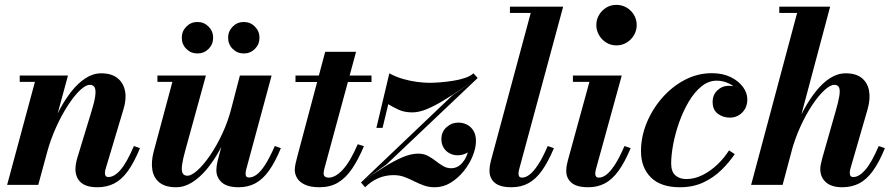

<svg xmlns="http://www.w3.org/2000/svg" viewBox="-20 -778 3760 808"><path d="M390 10Q342.5 10 320 -10.5Q297.5 -31 297.5 -67Q297.5 -77.5 300 -91Q302.5 -104.5 305.5 -114L365.5 -311Q377.5 -349.5 380.8 -374Q384 -398.5 378.5 -409.8Q373 -421 358 -421Q341 -421 317 -398.5Q293 -376 266.8 -336Q240.5 -296 216.8 -244Q193 -192 177 -133H159.5Q171 -177.5 189 -224.5Q207 -271.5 230.2 -315.2Q253.5 -359 281.2 -394Q309 -429 340.5 -449.2Q372 -469.5 406 -469.5Q448.5 -469.5 473.8 -449.8Q499 -430 506 -396Q513 -362 500 -319.5L425 -69Q423.5 -65 422.5 -59.5Q421.5 -54 421.5 -50Q421.5 -42 425 -37.5Q428.5 -33 436 -33Q461.5 -33 487.8 -63.8Q514 -94.5 543.5 -163.5L569 -154.5Q544.5 -94.5 518.2 -58.2Q492 -22 460.8 -6Q429.5 10 390 10ZM10 0 127 -433.5H63V-460H266L141 0Z M721 10Q676 10 651.2 -9.8Q626.5 -29.5 621 -63.8Q615.5 -98 627 -141L705.5 -433.5H642.5V-460H846.5L761 -149.5Q750 -110.5 746.5 -86Q743 -61.5 748.2 -50Q753.5 -38.5 769 -38.5Q785.5 -38.5 811 -61.2Q836.5 -84 864 -124Q891.5 -164 915.8 -216Q940 -268 955 -327H975Q964 -282.5 945.5 -235.2Q927 -188 903 -144.2Q879 -100.5 849.8 -65.5Q820.5 -30.5 788 -10.2Q755.5 10 721 10ZM984.5 10Q936 10 913.2 -10.5Q890.5 -31 890.5 -62Q890.5 -70 891.8 -79.8Q893 -89.5 895 -97.5L989.5 -460H1123L1016 -64.5Q1015 -60 1014.2 -55.2Q1013.5 -50.5 1013.5 -46.5Q1013.5 -31 1028 -31Q1043.5 -31 1060.2 -43.2Q1077 -55.5 1095.8 -84.5Q1114.5 -113.5 1136.5 -163.5L1162 -154.5Q1138 -96 1112 -59.8Q1086 -23.5 1055 -6.8Q1024 10 984.5 10ZM1006 -553Q978.5 -553 959.2 -572.2Q940 -591.5 940 -619.5Q940 -646.5 959.2 -666Q978.5 -685.5 1006 -685.5Q1033.5 -685.5 1052.8 -666Q1072 -646.5 1072 -619.5Q1072 -591.5 1052.8 -572.2Q1033.5 -553 1006 -553ZM811 -553Q783.5 -553 764.2 -572.2Q745 -591.5 745 -619.5Q745 -646.5 764.2 -666Q783.5 -685.5 811 -685.5Q838.5 -685.5 857.8 -666Q877 -646.5 877 -619.5Q877 -591.5 857.8 -572.2Q838.5 -553 811 -553Z M1325 10Q1286.5 10 1263.5 -0.8Q1240.5 -11.5 1230.5 -28.2Q1220.5 -45 1220.5 -63.5Q1220.5 -75 1224.2 -91.2Q1228 -107.5 1232 -122.5L1348.5 -560H1478.5L1346.5 -73.5Q1345 -68 1343.5 -61.5Q1342 -55 1342 -48Q1342 -30.5 1364 -30.5Q1376.5 -30.5 1391 -38.2Q1405.5 -46 1421.2 -62.5Q1437 -79 1453 -106Q1469 -133 1485.5 -171L1511.5 -163Q1487.5 -105.5 1461 -67Q1434.5 -28.5 1401.8 -9.2Q1369 10 1325 10ZM1223.5 -433V-460H1543.5V-433Z M1499 -10 1885.5 -378 1990 -449.5 1606 -85.5ZM1516.5 10 1499 -10Q1550 -46 1593.5 -73.2Q1637 -100.5 1673.2 -116Q1709.5 -131.5 1740 -131.5Q1763 -131.5 1780.8 -122Q1798.5 -112.5 1813.8 -100.5Q1829 -88.5 1844.8 -79.2Q1860.5 -70 1879 -70Q1902 -70 1919.2 -86.2Q1936.5 -102.5 1946.2 -128.8Q1956 -155 1956 -185H1982Q1981.5 -169 1970.5 -155.2Q1959.5 -141.5 1942.2 -133Q1925 -124.5 1906 -124.5Q1887.5 -124.5 1872 -132.8Q1856.5 -141 1847 -156.2Q1837.5 -171.5 1837.5 -192.5Q1837.5 -223 1859 -242.5Q1880.5 -262 1908.5 -262Q1929.5 -262 1946.2 -253Q1963 -244 1973 -226.8Q1983 -209.5 1983 -185Q1983 -155.5 1969.2 -121.5Q1955.5 -87.5 1931.2 -57.5Q1907 -27.5 1876 -8.8Q1845 10 1810 10Q1784 10 1763 2.2Q1742 -5.5 1722.2 -15.5Q1702.5 -25.5 1682 -33.2Q1661.5 -41 1636.5 -41Q1600.5 -41 1570.5 -27.5Q1540.5 -14 1516.5 10ZM1564 -240 1618.5 -469.5Q1645.5 -454.5 1676 -445.8Q1706.5 -437 1735.8 -433.2Q1765 -429.5 1788 -429.5Q1806 -429.5 1832 -431.5Q1858 -433.5 1885.5 -437.8Q1913 -442 1936.2 -449.8Q1959.5 -457.5 1972.5 -469.5L1990.5 -449.5Q1954 -425.5 1916.5 -400Q1879 -374.5 1843 -353Q1807 -331.5 1774.8 -318.2Q1742.5 -305 1715 -305Q1682 -305 1657.8 -316.2Q1633.5 -327.5 1614 -339.5L1590 -240Z M2132.5 10Q2084 10 2062 -9Q2040 -28 2040 -58.5Q2040 -72.5 2042 -83.2Q2044 -94 2046 -102L2213.5 -723.5H2126V-750H2350L2164.5 -64.5Q2163.5 -60 2162.8 -55.5Q2162 -51 2162 -47Q2162 -30.5 2177 -30.5Q2192 -30.5 2208.5 -43Q2225 -55.5 2244.2 -84.5Q2263.5 -113.5 2285 -163.5L2311 -154.5Q2286.5 -96 2260.5 -59.8Q2234.5 -23.5 2203.5 -6.8Q2172.5 10 2132.5 10Z M2455.5 10Q2407 10 2385 -9Q2363 -28 2363 -58.5Q2363 -72 2365.2 -83Q2367.5 -94 2369.5 -102L2460.5 -433.5H2391V-460H2596.5L2487.5 -64.5Q2486.5 -60.5 2485.8 -55.8Q2485 -51 2485 -47Q2485 -40 2488.5 -35.2Q2492 -30.5 2500.5 -30.5Q2515.5 -30.5 2532 -43Q2548.5 -55.5 2567.5 -84.5Q2586.5 -113.5 2608 -163.5L2634 -154.5Q2609.5 -96 2583.5 -59.8Q2557.5 -23.5 2526.5 -6.8Q2495.5 10 2455.5 10ZM2574 -587Q2550 -587 2531 -599Q2512 -611 2500.8 -630.5Q2489.5 -650 2489.5 -672.5Q2489.5 -695.5 2500.8 -714.8Q2512 -734 2531 -745.8Q2550 -757.5 2574 -757.5Q2598 -757.5 2617.5 -745.8Q2637 -734 2648.2 -714.8Q2659.5 -695.5 2659.5 -672.5Q2659.5 -650 2648.2 -630.5Q2637 -611 2617.5 -599Q2598 -587 2574 -587Z M2841 10Q2760.5 10 2719 -31.5Q2677.5 -73 2677.5 -142Q2677.5 -202 2701.2 -260.2Q2725 -318.5 2766.5 -366Q2808 -413.5 2861.8 -441.8Q2915.5 -470 2976 -470Q3021 -470 3054.5 -453.8Q3088 -437.5 3106.5 -412.2Q3125 -387 3125 -360Q3125 -326 3103.5 -304.5Q3082 -283 3051 -283Q3023 -283 3001 -299.2Q2979 -315.5 2979 -349Q2979 -379 2999.2 -398Q3019.5 -417 3047 -417Q3064.5 -417 3082.2 -411Q3100 -405 3112 -392.5Q3124 -380 3124 -360H3099.5Q3099.5 -380.5 3084.5 -398.5Q3069.5 -416.5 3045.8 -427.5Q3022 -438.5 2996 -438.5Q2961.5 -438.5 2931.8 -414.2Q2902 -390 2878.5 -350.2Q2855 -310.5 2838.5 -264Q2822 -217.5 2813.2 -171.5Q2804.5 -125.5 2804.5 -89.5Q2804.5 -56 2822 -40.2Q2839.5 -24.5 2868 -24.5Q2902.5 -24.5 2935.5 -40.8Q2968.5 -57 2997.5 -84.2Q3026.5 -111.5 3048 -145L3072 -129.5Q3048.5 -94.5 3015.8 -62.5Q2983 -30.5 2939.8 -10.2Q2896.5 10 2841 10Z M3141 0 3334.5 -723.5H3259.5V-750H3473.5L3273.5 0ZM3524.5 10Q3479 10 3455.5 -11.2Q3432 -32.5 3432 -66.5Q3432 -76.5 3434.8 -89.2Q3437.5 -102 3441 -114.5L3497 -311Q3508.5 -350.5 3512.2 -374.8Q3516 -399 3511 -410Q3506 -421 3491 -421Q3474 -421 3449.5 -398.5Q3425 -376 3398.5 -336.5Q3372 -297 3348.2 -244.8Q3324.5 -192.5 3308.5 -133H3292.5Q3303.5 -177.5 3321.2 -224.8Q3339 -272 3362.5 -315.5Q3386 -359 3413.8 -394Q3441.5 -429 3473.2 -449.2Q3505 -469.5 3539 -469.5Q3582 -469.5 3606.5 -449.8Q3631 -430 3637.2 -396.2Q3643.5 -362.5 3631.5 -319.5L3559 -69Q3558 -65.5 3557 -60Q3556 -54.5 3556 -50.5Q3556 -33 3571 -33Q3595.5 -33 3622 -63.8Q3648.5 -94.5 3678 -163.5L3704 -154.5Q3679.5 -94.5 3653 -58.2Q3626.5 -22 3595.2 -6Q3564 10 3524.5 10Z"/></svg>

Font: Bodoni Moda 9pt
Style: Bold Italic
Weight: 700
Italic angle: -13°
Designer: Owen Earl
Foundry: indestructible type
Version: Version 2.004